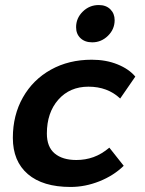

<svg xmlns="http://www.w3.org/2000/svg" viewBox="-20 -732 574 762"><path d="M31 -185Q31 -275 71 -345.5Q111 -416 182 -455.5Q253 -495 344 -495Q401 -495 446.5 -476.5Q492 -458 517 -428L457 -341Q407 -388 331 -388Q257 -388 211.5 -336.5Q166 -285 166 -202Q166 -149 197 -123Q228 -97 283 -97Q319 -97 351 -108.5Q383 -120 414 -146L471 -74Q431 -35 374.5 -12.5Q318 10 260 10Q150 10 90.5 -41Q31 -92 31 -185ZM282 -624Q282 -660 308.5 -686Q335 -712 372 -712Q401 -712 418 -695Q435 -678 435 -652Q435 -616 408.5 -590Q382 -564 346 -564Q317 -564 299.5 -580.5Q282 -597 282 -624Z"/></svg>

Font: Niramit
Style: Bold Italic
Weight: 700
Italic angle: -10°
Designer: Katatrad Aksorn Co.,Ltd.
Foundry: Cadson Demak Co.,Ltd.
Version: Version 1.001; ttfautohint (v1.6)